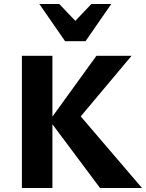

<svg xmlns="http://www.w3.org/2000/svg" viewBox="-20 -936 727 956"><path d="M478 0 227 -336 460 -658H635L348 -316L355 -388L687 0ZM89 0V-658H241V0ZM304 -731 331 -807 435 -916H534L406 -731ZM304 -731 176 -916H275L380 -806L406 -731Z"/></svg>

Font: Ysabeau SC ExtraBold
Style: Regular
Weight: 800
Designer: Christian Thalmann (Catharsis Fonts)
Version: Version 2.001;gftools[0.9.30]; featfreeze: smcp